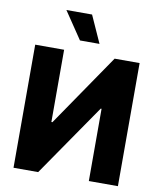

<svg xmlns="http://www.w3.org/2000/svg" viewBox="-99 -1008 904 1086"><g transform="rotate(10 353.5 -465.5)"><path d="M219.7 -707V-292H225.6L509.8 -707H653.3V0H486.3V-415H481.4L195.3 0H53.7V-707ZM193.4 -930.7H340.8L411.1 -774.4H298.8Z"/></g></svg>

Font: Pretendard JP ExtraBold
Style: Regular
Weight: 800
Designer: Base glyphs from Inter by Rasmus Andersson; Hangeul glyphs from Noto Sans CJK(Source Han Sans) by Jang Soo-young and Kan
Foundry: Kil Hyung-jin
Version: Version 1.309